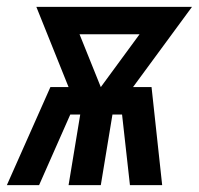

<svg xmlns="http://www.w3.org/2000/svg" viewBox="-53 -540 580 560"><path d="M-33 0 94 -286H147L53 -520H507L335 -286H389L420 0H326L303 -206H275L241 0H147L181 -206H152L61 0ZM241 -286 354 -440H179Z"/></svg>

Font: Iosevka SS04
Style: Bold Italic
Weight: 700
Italic angle: -9°
Monospace: yes
Designer: Belleve Invis
Foundry: Belleve Invis
Version: Version 19.0.0; ttfautohint (v1.8.4)